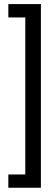

<svg xmlns="http://www.w3.org/2000/svg" viewBox="-20 -750 267 930"><path d="M20.4 95.1H102.5V-665.5H20.4V-730.2H178.1V159.4H20.4Z"/></svg>

Font: Puralecka Narrow
Style: Regular
Weight: 400
Designer: Hector Gatti, Marcela Romero, Pablo Cosgaya and Nicolas Silva
Version: Version 1.004;PS 001.004;hotconv 1.0.70;makeotf.lib2.5.58329